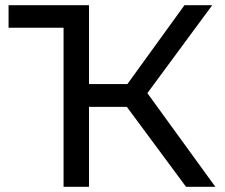

<svg xmlns="http://www.w3.org/2000/svg" viewBox="-20 -720 867 740"><path d="M810 0H697L469 -308H323V0H225V-613H13V-700H323V-396H471L691 -700H798L548 -361Z"/></svg>

Font: Argentum Novus
Style: Regular
Weight: 400
Designer: Julieta Ulanovsky
Foundry: Julieta Ulanovsky
Version: Version 7.20;July 27, 2021;FontCreator 13.0.0.2683 64-bit